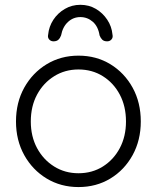

<svg xmlns="http://www.w3.org/2000/svg" viewBox="-20 -748 635 778"><path d="M550.5 -255.8Q550.5 -179.8 517.4 -119.5Q484.2 -59.2 427.2 -24.6Q370.2 10 298 10Q226.5 10 169.1 -24.6Q111.8 -59.2 78.2 -119.5Q44.8 -179.8 44.8 -255.8Q44.8 -332.5 78.2 -392.8Q111.8 -453 169.1 -487.8Q226.5 -522.5 298 -522.5Q370.2 -522.5 427.2 -487.8Q484.2 -453 517.4 -392.8Q550.5 -332.5 550.5 -255.8ZM490.5 -255.8Q490.5 -317.2 465.5 -364.5Q440.5 -411.8 397 -439.1Q353.5 -466.5 298 -466.5Q243.2 -466.5 199.4 -439.1Q155.5 -411.8 130.1 -364.5Q104.8 -317.2 104.8 -255.8Q104.8 -195.2 130.1 -148Q155.5 -100.8 199.4 -73.4Q243.2 -46 298 -46Q353.5 -46 397 -73.4Q440.5 -100.8 465.5 -148Q490.5 -195.2 490.5 -255.8ZM305.5 -728.5Q340.5 -728.5 368.5 -712Q396.5 -695.5 414.6 -668.1Q432.8 -640.8 435.8 -607.8Q438.5 -596.2 431.9 -588.4Q425.2 -580.5 414.2 -580.5Q401.5 -580.5 394.6 -587Q387.8 -593.5 383.5 -604.5Q377.8 -640.8 356 -659.8Q334.2 -678.8 305.5 -678.8Q276.8 -678.8 255.4 -659Q234 -639.2 227.5 -604.5Q223.5 -593.5 216.5 -587Q209.5 -580.5 196.8 -580.5Q186 -580.5 179.2 -588.2Q172.5 -596 175 -607.2Q178.2 -640.5 196.2 -667.9Q214.2 -695.2 242.8 -711.9Q271.2 -728.5 305.5 -728.5Z"/></svg>

Font: Quicksand Variable Light
Style: Regular
Weight: 300
Designer: Andrew Paglinawan
Foundry: Andrew Paglinawan
Version: Version 3.004